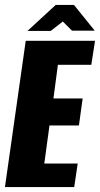

<svg xmlns="http://www.w3.org/2000/svg" viewBox="-22 -756 404 776"><path d="M-2 0 82 -591H362L347 -494H212L194 -358H312L297 -249H178L157 -95H292L278 0ZM89 -631 203 -736H277L361 -632H269L232 -669L183 -631Z"/></svg>

Font: Alumni Sans Thin ExtraBold
Style: Italic
Weight: 800
Italic angle: -8°
Version: Version 1.016